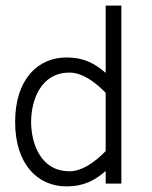

<svg xmlns="http://www.w3.org/2000/svg" viewBox="-20 -655 543 685"><path d="M357 0H413V-635H357V-395C319 -428 280 -450 217 -450C116 -450 34 -373 34 -220C34 -67 116 10 217 10C280 10 319 -12 357 -45ZM357 -116C314 -72 270 -44 228 -44C124 -44 91 -145 91 -220C91 -295 124 -396 228 -396C270 -396 314 -368 357 -324Z"/></svg>

Font: Linear
Style: Regular
Weight: 400
Designer: Braydon G. Fuller
Foundry: Braydon G. Fuller
Version: Version 1.000;PS 001.000;hotconv 1.0.38